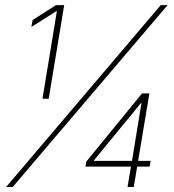

<svg xmlns="http://www.w3.org/2000/svg" viewBox="-20 -748 698 768"><path d="M236.8 -727.5 174.8 -353H149.9L207.5 -703.1H205.1L105.5 -640.1L110.4 -668L204.1 -727.5ZM4.4 0 623 -727.5H650.4L30.8 0ZM321.8 -81.5 325.2 -101.6 548.3 -374.5H563.5L557.6 -335.9H543.9L356 -106.9L355.5 -104.5H582.5L578.6 -81.5ZM490.2 0 504.9 -87.9 506.8 -97.2 552.2 -374.5H577.6L515.1 0Z"/></svg>

Font: Inter 17pt Thin
Style: Italic
Weight: 250
Italic angle: -9.3988°
Version: Version 4.001;git-66647c0bb